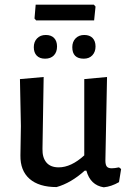

<svg xmlns="http://www.w3.org/2000/svg" viewBox="-20 -791 555 818"><path d="M380 -771 387 -763 381 -704H134L127 -712L132 -771ZM337 -541Q288 -541 288 -590Q288 -613 302 -627.5Q316 -642 339 -642Q362 -642 374.5 -629Q387 -616 387 -593Q387 -570 373.5 -555.5Q360 -541 337 -541ZM223 -593Q223 -569 209.5 -555Q196 -541 172 -541Q149 -541 136.5 -554Q124 -567 124 -590Q124 -613 138 -627.5Q152 -642 175 -642Q198 -642 210.5 -629Q223 -616 223 -593ZM221 6Q146 6 106 -29Q66 -64 67 -129L69 -254L65 -454L166 -463L161 -157Q160 -120 177.5 -99Q195 -78 230 -78Q283 -78 339 -129V-454L436 -463L429 -107Q429 -89 435 -81.5Q441 -74 456 -74Q468 -74 487 -78L496 -71L487 -15Q454 4 422 7Q365 -2 348 -64H341Q282 -11 221 6Z"/></svg>

Font: Alegreya Sans Medium
Style: Regular
Weight: 500
Designer: Juan Pablo del Peral
Foundry: Huerta Tipografica
Version: Version 2.007